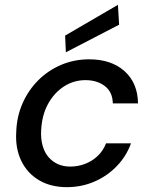

<svg xmlns="http://www.w3.org/2000/svg" viewBox="-20 -761 625 793"><path d="M256 12Q190 12 141.5 -16.5Q93 -45 68 -96.5Q43 -148 47 -215Q49 -280 73.5 -335Q98 -390 139 -430.5Q180 -471 233.5 -493.5Q287 -516 348 -516Q440 -516 494.5 -467Q549 -418 550 -334H446Q445 -381 413 -405.5Q381 -430 333 -430Q284 -430 243.5 -403.5Q203 -377 178 -331Q153 -285 150 -223Q148 -188 156 -159.5Q164 -131 180.5 -112Q197 -93 219.5 -83Q242 -73 270 -73Q302 -73 331 -84Q360 -95 383 -116.5Q406 -138 418 -169H521Q502 -116 462.5 -75Q423 -34 370 -11Q317 12 256 12ZM252 -545 249 -614 467 -741 472 -659Z"/></svg>

Font: DM Sans Medium
Style: Italic
Weight: 500
Italic angle: -10°
Designer: Colophon Foundry, Jonny Pinhorn
Foundry: Colophon Foundry
Version: Version 4.004;gftools[0.9.30]